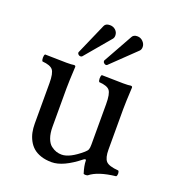

<svg xmlns="http://www.w3.org/2000/svg" viewBox="-123 -748 772 855"><g transform="rotate(20 262.5 -321.0)"><path d="M422.9 -610.8Q422.9 -598.6 416 -591.8L301.8 -481.9Q299.8 -480 295.9 -480Q291.5 -480 286.9 -483.9Q282.2 -487.8 282.2 -493.2Q282.2 -496.1 283.2 -497.1L360.8 -636.2Q367.2 -647.9 384.8 -647.9Q400.4 -647.9 411.6 -636.5Q422.9 -625 422.9 -610.8ZM291 -617.2Q291 -607.4 286.1 -601.1L184.1 -480Q181.2 -477.1 175.8 -477.1Q170.9 -477.1 166.5 -481Q162.1 -484.9 162.1 -490.2Q162.1 -492.2 163.1 -493.2L227.1 -639.2Q232.9 -652.8 252.9 -652.8Q269 -652.8 280 -642.6Q291 -632.3 291 -617.2ZM216.8 9.8Q188 9.8 165.5 2.2Q143.1 -5.4 128.7 -18.1Q114.3 -30.8 105 -48.6Q95.7 -66.4 91.8 -85.4Q87.9 -104.5 87.9 -126V-317.9Q87.9 -365.2 75.4 -380.1Q63 -395 25.9 -397.9Q21.5 -402.3 21.5 -414.6Q21.5 -426.8 25.9 -431.2Q100.1 -429.2 127.9 -429.2Q153.3 -429.2 163.1 -431.2Q170.9 -431.2 170.9 -424.8Q167 -351.6 167 -321.8V-140.1Q167 -108.9 175 -86.9Q183.1 -64.9 196.3 -54.9Q209.5 -44.9 221.7 -41Q233.9 -37.1 247.1 -37.1Q285.2 -37.1 340.8 -85Q351.1 -93.8 354 -101.3Q356.9 -108.9 356.9 -124V-316.9Q356.9 -365.2 344.7 -380.4Q332.5 -395.5 294.9 -397.9Q290.5 -402.3 290.5 -414.6Q290.5 -426.8 294.9 -431.2Q369.1 -429.2 397 -429.2Q422.4 -429.2 432.1 -431.2Q439.9 -431.2 439.9 -424.8Q436 -351.6 436 -321.8V-129.9Q436 -90.8 449.5 -75.7Q462.9 -60.5 508.8 -57.1Q513.2 -52.7 513.2 -43.5Q513.2 -34.2 508.8 -29.8Q424.8 -20.5 388.2 9.8Q377.9 13.2 369.1 9.8Q357.9 -25.4 357.9 -48.8Q357.9 -52.2 356 -53.2Q354 -54.2 351.3 -53.2Q348.6 -52.2 346.2 -50.3Q271 9.8 216.8 9.8Z"/></g></svg>

Font: Linux Libertine G
Style: Regular
Weight: 400
Designer: Philipp H. Poll
Foundry: Philipp H. Poll
Version: Version 4.7.5